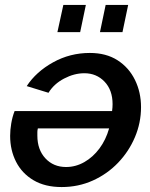

<svg xmlns="http://www.w3.org/2000/svg" viewBox="-20 -746 607 776"><path d="M229 10Q162 10 115.5 -17.5Q69 -45 45 -92Q21 -139 21 -197Q21 -221 25.5 -247.5Q30 -274 39 -297H433Q434 -304 434.5 -311.5Q435 -319 435 -325Q435 -382 402.5 -416Q370 -450 321 -450Q280 -450 239 -428.5Q198 -407 176 -371L88 -398Q126 -456 194.5 -494Q263 -532 343 -532Q409 -532 455 -502.5Q501 -473 525.5 -423Q550 -373 550 -313Q550 -250 525.5 -192Q501 -134 457.5 -88.5Q414 -43 355.5 -16.5Q297 10 229 10ZM247 -71Q286 -71 321 -91Q356 -111 382 -146Q408 -181 421 -227H133Q131 -219 131 -212.5Q131 -206 131 -198Q131 -141 163.5 -106Q196 -71 247 -71ZM212 -616 236 -726H327L304 -616ZM384 -616 407 -726H498L475 -616Z"/></svg>

Font: Raleway SemiBold
Style: Italic
Weight: 600
Italic angle: -12°
Designer: Matt McInerney, Pablo Impallari, Rodrigo Fuenzalida
Foundry: Matt McInerney, Pablo Impallari, Rodrigo Fuenzalida
Version: Version 4.026